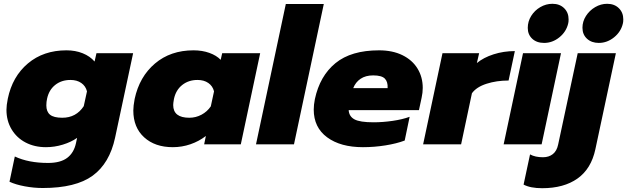

<svg xmlns="http://www.w3.org/2000/svg" viewBox="-20 -760 3302 1011"><path d="M30 197 58 64Q130 98 233 98Q298 98 333.5 71.5Q369 45 380 -6L386 -34Q355 -12 311 1.5Q267 15 222 15Q162 15 115 -9.5Q68 -34 41 -79Q14 -124 14 -182Q14 -205 21 -240Q45 -357 127 -426Q209 -495 330 -495Q377 -495 415.5 -479.5Q454 -464 478 -436L488 -480H681L586 -35Q557 100 468 165Q379 230 205 230Q158 230 110 221Q62 212 30 197ZM421 -201 438 -279Q431 -307 408 -323Q385 -339 351 -339Q304 -339 271 -313Q238 -287 228 -241Q224 -224 224 -205Q224 -172 243.5 -156Q263 -140 308 -140Q381 -140 421 -201Z M682 -178Q682 -202 689 -239Q714 -356 796 -425.5Q878 -495 999 -495Q1045 -495 1082.5 -481.5Q1120 -468 1142 -445L1150 -480H1350L1248 0H1055L1064 -44Q1028 -16 983 -0.5Q938 15 890 15Q796 15 739 -37Q682 -89 682 -178ZM1090 -200 1107 -279Q1100 -307 1077 -323Q1054 -339 1020 -339Q973 -339 939.5 -312.5Q906 -286 896 -239Q892 -217 892 -207Q892 -140 977 -140Q1011 -140 1041 -156Q1071 -172 1090 -200Z M1485 -739H1685L1528 0H1328Z M1632 -183Q1632 -208 1638 -238Q1664 -360 1746.5 -427.5Q1829 -495 1976 -495Q2047 -495 2099 -469.5Q2151 -444 2178.5 -399Q2206 -354 2206 -297Q2206 -272 2200 -245L2186 -180H1816Q1818 -147 1846.5 -131.5Q1875 -116 1947 -116Q1995 -116 2047 -123.5Q2099 -131 2137 -145L2111 -20Q2069 -4 2010 5.5Q1951 15 1891 15Q1773 15 1702.5 -37Q1632 -89 1632 -183ZM2021 -296Q2023 -329 2006.5 -346Q1990 -363 1945 -363Q1905 -363 1878.5 -345Q1852 -327 1840 -296Z M2310 -480H2503L2491 -428Q2526 -457 2579 -474Q2632 -491 2691 -491L2658 -336Q2595 -336 2542 -319Q2489 -302 2465 -269L2408 0H2208Z M2759 -613Q2759 -647 2777 -676Q2795 -705 2825 -722.5Q2855 -740 2889 -740Q2927 -740 2950.5 -717Q2974 -694 2974 -658Q2974 -644 2972 -637Q2962 -593 2925.5 -563.5Q2889 -534 2845 -534Q2806 -534 2782.5 -556Q2759 -578 2759 -613ZM2734 -480H2934L2832 0H2632Z M3047 -614Q3047 -647 3065.5 -676Q3084 -705 3114 -722.5Q3144 -740 3177 -740Q3215 -740 3238.5 -717Q3262 -694 3262 -658Q3262 -644 3260 -637Q3250 -593 3213.5 -563.5Q3177 -534 3133 -534Q3095 -534 3071 -556Q3047 -578 3047 -614ZM2737 212 2771 53Q2798 68 2839 68Q2870 68 2891 51.5Q2912 35 2919 1L3022 -480H3223L3115 26Q3093 129 3021 180Q2949 231 2835 231Q2773 231 2737 212Z"/></svg>

Font: Prompt ExtraBold
Style: Italic
Weight: 800
Italic angle: -12°
Designer: Katatrad Team
Foundry: CadsonDemak
Version: Version 1.001